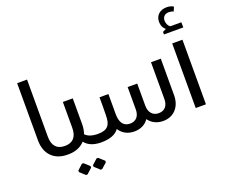

<svg xmlns="http://www.w3.org/2000/svg" viewBox="-164 -1133 1883 1603"><g transform="rotate(-20 777.0 -331.0)"><path d="M259 -76C191 -76 152 -116 152 -197V-705H64V-197C64 -73 139 0 256 0H260V-76Z M443 -114C452 -138 457 -166 457 -197V-427H369V-197C369 -116 330 -76 262 -76H258C231 -76 207 -56 207 -39C207 -20 231 0 258 0H268C329 -1 378 -22 411 -59C438 -23 486 0 557 0V-76C498 -76 463 -91 443 -114ZM342 112 295 155V169L342 212H356L403 169V155L356 112ZM472 112 425 155V169L472 212H486L534 169V155L486 112Z M1174 -487V-161C1174 -100 1143 -65 1090 -65C1038 -65 1005 -103 1005 -162V-163V-359H920V-161C920 -100 889 -65 835 -65C781 -65 749 -103 749 -180V-359H670V-278L669 -201C669 -115 643 -76 554 -76H550C523 -76 499 -56 499 -39C499 -20 523 0 550 0H560C636 -1 686 -21 715 -61C742 -17 788 9 848 9C902 9 947 -13 975 -54C1003 -14 1048 9 1104 9C1198 9 1261 -59 1261 -163V-487Z M1355 -668H1527L1526 -714H1428C1409 -727 1399 -750 1399 -774C1399 -808 1421 -829 1456 -829C1470 -829 1485 -826 1497 -820L1513 -858C1497 -869 1474 -874 1453 -874C1392 -874 1352 -837 1352 -780C1352 -751 1362 -725 1386 -706L1355 -691ZM1394 -574V0H1485V-574Z"/></g></svg>

Font: Hejaz
Style: Regular
Weight: 400
Designer: Bandar Raffah (Arabic) and Santiago Orozco (Latin)
Foundry: Caramella and Typemade
Version: Version 1.010;hotconv 1.0.109;makeotfexe 2.5.65596